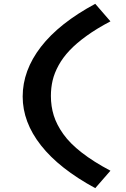

<svg xmlns="http://www.w3.org/2000/svg" viewBox="-20 -829 654 1000"><path d="M98.1 -326.2Q98.1 -461.9 193.1 -585Q288.1 -708 476.1 -809.1L555.2 -717.8Q484.4 -680.7 430.9 -642.1Q377.4 -603.5 342.3 -566.2Q307.1 -528.8 285.2 -488.8Q263.2 -448.7 254.2 -410.4Q245.1 -372.1 245.1 -329.1Q245.1 -275.4 260 -227.5Q274.9 -179.7 309.6 -130.9Q344.2 -82 405.8 -34.2Q467.3 13.7 555.2 60.1L476.1 150.9Q288.6 49.3 193.4 -71.8Q98.1 -192.9 98.1 -326.2Z"/></svg>

Font: IntelOne Mono Bold
Style: Regular
Weight: 700
Designer: Fred Shallcrass
Foundry: Frere-Jones Type LLC
Version: Version 1.200;hotconv 1.1.0;makeotfexe 2.6.0;FJTRelease1.2